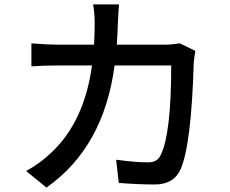

<svg xmlns="http://www.w3.org/2000/svg" viewBox="-20 -813 1040 868"><path d="M863 -583Q858 -553 856 -532Q845 -156 796 -47Q765 21 680 21Q606 21 517 14L505 -91Q592 -79 650 -79Q692 -79 707 -113Q754 -210 754 -517H498Q449 -147 190 35L98 -40Q160 -73 213 -124Q361 -263 396 -517H244Q173 -517 122 -513V-617Q198 -611 244 -611H405Q408 -656 408 -707Q408 -753 401 -793H518Q515 -760 513 -709Q512 -671 508 -611H724Q753 -611 793 -617Z"/></svg>

Font: Noto Sans S Chinese Medium
Style: Regular
Weight: 500
Designer: Ryoko NISHIZUKA  (kana & ideographs); Paul D. Hunt (Latin, Greek & Cyrillic); Wenlong ZHANG  (bopomofo); Sandoll Communi
Foundry: Adobe Systems Incorporated
Version: Version 1.000;PS 1;hotconv 1.0.78;makeotf.lib2.5.61930